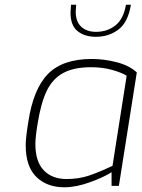

<svg xmlns="http://www.w3.org/2000/svg" viewBox="-20 -788 601 814"><path d="M89 -172Q89 -205 100 -271Q121 -411 183.5 -474.5Q246 -538 369 -538Q422 -538 475.5 -524Q529 -510 560 -481L484 0H453V-58Q423 -38 363 -16Q303 6 253 6Q179 6 134 -38Q89 -82 89 -172ZM457 -85 517 -467Q494 -481 454 -492Q414 -503 366 -503Q292 -503 247 -478Q202 -453 177.5 -401.5Q153 -350 139 -261Q130 -206 130 -177Q130 -103 165.5 -66Q201 -29 262 -29Q313 -29 355.5 -43Q398 -57 457 -85ZM279 -734Q279 -744 281 -768H303Q301 -746 301 -739Q301 -696 324.5 -674.5Q348 -653 387 -653Q435 -653 469.5 -680.5Q504 -708 514 -768H535Q523 -694 482.5 -663Q442 -632 386 -632Q339 -632 309 -656Q279 -680 279 -734Z"/></svg>

Font: Exo ExtraLight
Style: Italic
Weight: 275
Italic angle: -9°
Designer: Natanael Gama
Foundry: Natanael Gama
Version: Version 1.500; ttfautohint (v1.6)